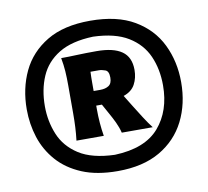

<svg xmlns="http://www.w3.org/2000/svg" viewBox="-71 -954 827 764"><g transform="rotate(-10 342.5 -572.0)"><path d="M339.8 -876.5Q448.7 -876.5 518.3 -835.4Q587.9 -794.4 621.3 -725.6Q654.8 -656.7 654.8 -573.2Q654.8 -485.8 619.9 -416.7Q585 -347.7 516.4 -307.9Q447.8 -268.1 345.7 -268.1Q261.2 -268.1 201.4 -293.2Q141.6 -318.4 103.8 -361.3Q65.9 -404.3 48.3 -458.7Q30.8 -513.2 30.8 -572.3Q30.8 -656.7 63.5 -725.6Q96.2 -794.4 164.6 -835.4Q232.9 -876.5 339.8 -876.5ZM340.8 -812Q253.9 -809.1 201.9 -777.3Q149.9 -745.6 127 -692.4Q104 -639.2 104 -572.3Q104 -511.7 126 -458.3Q147.9 -404.8 200.7 -370.8Q253.4 -336.9 345.2 -334Q467.8 -338.4 524.7 -404.3Q581.5 -470.2 581.5 -573.2Q581.5 -638.7 558.1 -691.7Q534.7 -744.6 481.9 -776.9Q429.2 -809.1 340.8 -812ZM344.7 -752.9Q412.1 -752.9 446.3 -729Q480.5 -705.1 480.5 -653.3Q480.5 -621.1 466.8 -595.5Q453.1 -569.8 419.9 -558.6L447.3 -514.2Q462.9 -488.8 480 -462.2Q497.1 -435.5 512.2 -416H387.2Q381.8 -438 371.8 -459Q361.8 -480 351.6 -498L328.6 -539.6H305.7V-525.9Q305.7 -468.3 314.5 -416H204.1Q207.5 -444.3 208.7 -469.7Q210 -495.1 210 -525.9V-638.7Q210 -669.4 208.3 -695.6Q206.5 -721.7 201.2 -750Q231 -750 266.1 -751.5Q301.3 -752.9 344.7 -752.9ZM340.8 -676.3H306.6Q306.2 -666.5 305.9 -656Q305.7 -645.5 305.7 -634.3V-598.6H332.5Q353.5 -598.6 366.9 -607.4Q380.4 -616.2 380.4 -640.1Q380.4 -666 366 -671.1Q351.6 -676.3 340.8 -676.3Z"/></g></svg>

Font: Pinar DS1 Black
Style: Regular
Weight: 900
Designer: Amin Abedi
Version: Version 3.000